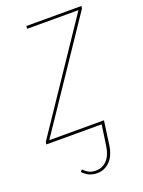

<svg xmlns="http://www.w3.org/2000/svg" viewBox="-147 -583 627 842"><g transform="rotate(-20 166.5 -161.5)"><path d="M342.8 -518.1 340.8 -506.3 8.8 -13.2H264.2L262.2 0L249 96.2Q242.2 144.5 217.3 169.7Q192.4 194.8 157.2 194.8Q118.7 194.8 91.3 165.5L99.1 156.2Q111.3 168.9 124.3 175.5Q137.2 182.1 157.2 182.1Q186.5 182.1 207.5 160.4Q228.5 138.7 234.9 94.7L248.5 0H-9.8L-7.8 -11.7L324.2 -505.4H84.5L85.9 -518.1Z"/></g></svg>

Font: Fira Sans Compressed Hair
Style: Italic
Weight: 100
Width: 3
Italic angle: -8°
Designer: Carrois Corporate & Edenspiekermann AG
Foundry: Carrois Corporate GbR & Edenspiekermann AG
Version: Version 4.203;PS 004.203;hotconv 1.0.88;makeotf.lib2.5.64775